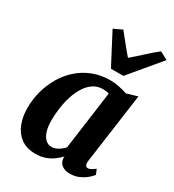

<svg xmlns="http://www.w3.org/2000/svg" viewBox="-205 -971 992 1096"><g transform="rotate(30 291.0 -423.0)"><path d="M483 -106.5Q480.5 -86 486 -77.2Q491.5 -68.5 502 -68.5Q509.5 -68.5 520 -73.5Q530.5 -78.5 547 -91.5L561 -59Q555.5 -51 537.5 -34.2Q519.5 -17.5 491.2 -3.8Q463 10 426.5 10Q395.5 10 375 -4.8Q354.5 -19.5 352 -49.5L353 -60.5Q337.5 -43 315.2 -26.8Q293 -10.5 264.8 -0.2Q236.5 10 201.5 10Q142 10 104.2 -18Q66.5 -46 48.8 -92.5Q31 -139 31 -194.5Q31 -250.5 45.2 -304.5Q59.5 -358.5 87.2 -406.2Q115 -454 155.5 -490.2Q196 -526.5 248.2 -547.2Q300.5 -568 363.5 -568Q391 -568 422.8 -561.5Q454.5 -555 476 -547L547 -568ZM392 -497Q382.5 -500.5 372.2 -501.8Q362 -503 352 -503Q316 -503 288.8 -484.8Q261.5 -466.5 241.8 -435.5Q222 -404.5 209.2 -365Q196.5 -325.5 190.8 -283.2Q185 -241 185 -200.5Q185 -159.5 194.5 -130.2Q204 -101 221 -85.5Q238 -70 261 -70Q273 -70 283.8 -73.8Q294.5 -77.5 304.5 -83.5Q314.5 -89.5 323.2 -97Q332 -104.5 339.5 -112.5ZM332 -626.5 226 -829 281.5 -855.5Q306.5 -825 332.2 -792.5Q358 -760 385 -729Q422 -760 456.8 -792.5Q491.5 -825 530.5 -855.5L582.5 -828L414 -626.5Z"/></g></svg>

Font: Merriweather ExtraBold
Style: Italic
Weight: 800
Italic angle: -7.8°
Version: Version 2.101